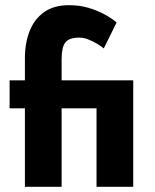

<svg xmlns="http://www.w3.org/2000/svg" viewBox="-20 -720 598 740"><path d="M493.5 0H352V-302.5H217.5V0H76V-302.5H17V-410.5H76V-497.5Q76.5 -558 95.5 -603.5Q114.5 -649 151.8 -674.5Q189 -700 245 -700Q287 -700 320.5 -690Q384 -671 429.5 -633.5L380 -533.5Q354 -554.5 319 -568.5Q302.5 -575 286.5 -575Q245.5 -575 231.5 -556Q217.5 -537 217.5 -493.5V-410.5H493.5Z"/></svg>

Font: Lucymar Sans
Style: Bold
Weight: 700
Foundry: The League of Moveable Type (original font) / Main changes by Cristiano Sobral with portions from Mirco Monsees
Version: Version 2.001;August 30, 2020;FontCreator 13.0.0.2681 64-bit